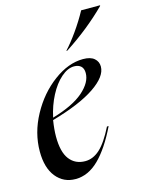

<svg xmlns="http://www.w3.org/2000/svg" viewBox="-114 -813 687 896"><g transform="rotate(-15 229.0 -365.0)"><path d="M316 -520Q352 -520 370 -504.5Q388 -489 388 -465Q388 -417 316.5 -368.5Q245 -320 108 -281Q101 -237 101 -203Q101 -128 128.5 -92.5Q156 -57 204 -57Q242 -57 275 -87Q308 -117 343 -187H351Q304 -90 252 -39Q200 12 139 12Q81 12 45.5 -32Q10 -76 10 -155Q10 -245 56 -329.5Q102 -414 173.5 -467Q245 -520 316 -520ZM312 -454Q312 -476 300 -487Q288 -498 267 -498Q236 -498 204 -470Q172 -442 147.5 -395Q123 -348 111 -292Q213 -322 262.5 -365.5Q312 -409 312 -454ZM367 -742H458V-739Q370 -651 256 -577H251Q279 -607 310.5 -651.5Q342 -696 367 -742Z"/></g></svg>

Font: Nyght Serif Italic
Style: Regular
Weight: 400
Italic angle: -16°
Designer: Maksym Kobuzan
Version: Version 0.410